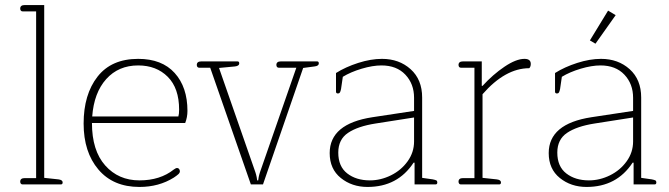

<svg xmlns="http://www.w3.org/2000/svg" viewBox="-20 -730 2647 760"><path d="M60 -11Q60 -25 78 -25H123V-685H69Q65 -685 62.5 -688Q60 -691 60 -696Q60 -710 78 -710H155V-26L211 -20Q228 -18 228 -8Q228 0 221 0H69Q65 0 62.5 -3Q60 -6 60 -11Z M311 -241Q311 -356 366 -426.5Q421 -497 527 -497Q621 -497 671.5 -441Q722 -385 722 -291Q722 -266 713 -243H344Q344 -134 396.5 -75Q449 -16 532 -16Q614 -16 668 -59Q676 -65 681 -65Q686 -65 689 -61Q692 -57 692 -52Q692 -46 686 -40.5Q680 -35 668 -27Q609 10 532 10Q428 10 369.5 -59Q311 -128 311 -241ZM686 -269Q689 -278 689 -296Q689 -381 644 -426Q599 -471 527 -471Q449 -471 400.5 -417Q352 -363 345 -269Z M812 -462H768Q764 -462 761.5 -465Q759 -468 759 -473Q759 -487 777 -487H920Q927 -487 927 -479Q927 -469 910 -467L847 -461L991 -48Q994 -39 996 -29Q998 -19 998 -16H1002Q1002 -19 1004 -29Q1006 -39 1009 -48L1153 -462H1083Q1079 -462 1076.5 -465Q1074 -468 1074 -473Q1074 -487 1092 -487H1235Q1242 -487 1242 -479Q1242 -469 1225 -467L1180 -461L1021 0H973Z M1285 -124Q1285 -240 1454 -266L1619 -291V-343Q1619 -398 1584.5 -434.5Q1550 -471 1490 -471Q1455 -471 1411.5 -458Q1368 -445 1337 -426L1330 -378Q1328 -368 1325.5 -364Q1323 -360 1318 -360Q1310 -360 1310 -367V-441Q1348 -465 1398 -481Q1448 -497 1492 -497Q1560 -497 1605.5 -456Q1651 -415 1651 -344V-26L1693 -20Q1703 -18 1707 -16Q1711 -14 1711 -8Q1711 0 1704 0H1621V-86H1617Q1554 10 1435 10Q1373 10 1329 -25.5Q1285 -61 1285 -124ZM1619 -170V-265L1466 -241Q1396 -230 1357.5 -204Q1319 -178 1319 -126Q1319 -71 1354.5 -43.5Q1390 -16 1444 -16Q1487 -16 1527.5 -36Q1568 -56 1593.5 -91.5Q1619 -127 1619 -170Z M1795 -11Q1795 -25 1813 -25H1858V-462H1804Q1800 -462 1797.5 -465Q1795 -468 1795 -473Q1795 -487 1813 -487H1887V-390H1890Q1931 -435 1977 -466Q2023 -497 2056 -497Q2081 -497 2081 -477Q2081 -466 2075 -460Q1980 -460 1890 -357V-26L1946 -20Q1963 -18 1963 -8Q1963 0 1956 0H1804Q1800 0 1797.5 -3Q1795 -6 1795 -11Z M2315 -570 2387 -688 2417 -670 2337 -557ZM2152 -124Q2152 -240 2321 -266L2486 -291V-343Q2486 -398 2451.5 -434.5Q2417 -471 2357 -471Q2322 -471 2278.5 -458Q2235 -445 2204 -426L2197 -378Q2195 -368 2192.5 -364Q2190 -360 2185 -360Q2177 -360 2177 -367V-441Q2215 -465 2265 -481Q2315 -497 2359 -497Q2427 -497 2472.5 -456Q2518 -415 2518 -344V-26L2560 -20Q2570 -18 2574 -16Q2578 -14 2578 -8Q2578 0 2571 0H2488V-86H2484Q2421 10 2302 10Q2240 10 2196 -25.5Q2152 -61 2152 -124ZM2486 -170V-265L2333 -241Q2263 -230 2224.5 -204Q2186 -178 2186 -126Q2186 -71 2221.5 -43.5Q2257 -16 2311 -16Q2354 -16 2394.5 -36Q2435 -56 2460.5 -91.5Q2486 -127 2486 -170Z"/></svg>

Font: Maitree ExtraLight
Style: Regular
Weight: 275
Designer: CadsonDemak Team
Foundry: CadsonDemak
Version: Version 1.003